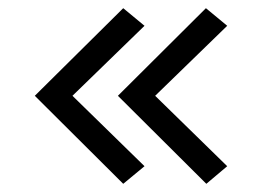

<svg xmlns="http://www.w3.org/2000/svg" viewBox="-20 -570 640 469"><path d="M281 -550 65 -336 281 -121 333 -164 157 -336 333 -507ZM268 -336 484 -121 535 -164 359 -336 535 -507 483 -550Z"/></svg>

Font: LT Wave Mono Medium
Style: Regular
Weight: 500
Designer: Daniel Lyons
Version: Version 2.5 (Glyphs App)